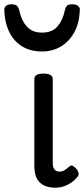

<svg xmlns="http://www.w3.org/2000/svg" viewBox="-66 -858 392 895"><path d="M193 17Q167 17 148 10Q129 3 117 -10Q105 -23 99.5 -42.5Q94 -62 94 -86V-489Q94 -502 104.5 -508.5Q115 -515 136 -515Q158 -515 169 -508.5Q180 -502 180 -489V-96Q180 -83 184 -74.5Q188 -66 195 -62Q202 -58 211 -58Q222 -58 230 -62Q238 -66 245 -72Q252 -78 260 -84Q267 -89 275.5 -83.5Q284 -78 293 -68Q298 -61 300 -52Q302 -43 296 -35Q285 -20 268 -8Q251 4 231.5 10.5Q212 17 193 17ZM130 -618Q51 -618 4.5 -668.5Q-42 -719 -46 -809Q-47 -821 -39 -829.5Q-31 -838 -12 -838Q7 -838 14 -830Q21 -822 24 -809Q33 -764 58.5 -735Q84 -706 130 -706Q177 -706 202 -735Q227 -764 236 -809Q239 -823 245.5 -830.5Q252 -838 271 -838Q290 -838 299 -829.5Q308 -821 306 -809Q304 -752 281 -709Q258 -666 219 -642Q180 -618 130 -618Z"/></svg>

Font: Playwrite DE Grund
Style: Regular
Weight: 400
Designer: Veronika Burian, José Scaglione
Foundry: TypeTogether
Version: Version 1.002